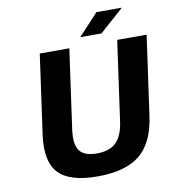

<svg xmlns="http://www.w3.org/2000/svg" viewBox="-95 -953 953 1055"><g transform="rotate(-10 382.0 -425.0)"><path d="M106 -257.8 168 -700.2H333L271 -257.8Q259.8 -176.8 285.9 -140.9Q312 -105 382.8 -105Q453.6 -105 490.2 -140.9Q526.9 -176.8 538.1 -257.8L600.1 -700.2H764.2L702.1 -257.8Q682.1 -111.8 602.1 -45.9Q522 20 365.2 20Q208.5 20 147.2 -45.9Q85.9 -111.8 106 -257.8ZM402.8 -750 514.2 -870.1H655.8L521 -750Z"/></g></svg>

Font: Fivo Sans Modern
Style: Italic
Weight: 700
Designer: Alexander Slobzheninov
Foundry: Alexander Slobzheninov
Version: 1.0